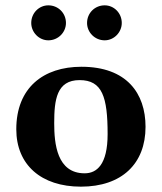

<svg xmlns="http://www.w3.org/2000/svg" viewBox="-20 -689 606 719"><path d="M41 -205C41 -72 134 10 283 10C436 10 525 -76 525 -214C525 -340 454 -439 285 -439C142 -439 41 -360 41 -205ZM278 -389C363 -389 383 -326 383 -187C383 -72 342 -40 297 -40C193 -40 183 -151 183 -228C183 -315 192 -389 278 -389ZM97 -603C97 -568 126 -538 161 -538C198 -538 227 -568 227 -603C227 -640 198 -669 161 -669C126 -669 97 -640 97 -603ZM306 -603C306 -568 335 -538 372 -538C407 -538 436 -568 436 -603C436 -640 407 -669 372 -669C335 -669 306 -640 306 -603Z"/></svg>

Font: Libertinus Sans
Style: Bold
Weight: 700
Designer: Philipp H. Poll, Khaled Hosny
Foundry: Caleb Maclennan
Version: Version 7.050;RELEASE